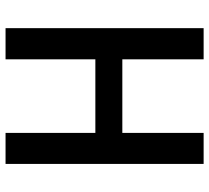

<svg xmlns="http://www.w3.org/2000/svg" viewBox="-51 -703 754 692"><g transform="rotate(90 326.0 -357.0)"><path d="M570.8 0H459V-323.7H193.8V0H81.5V-713.9H193.8V-420.9H459V-713.9H570.8Z"/></g></svg>

Font: Open Sans SemiCondensed SemiBold
Style: Regular
Weight: 600
Width: 4
Designer: Monotype Design Team
Foundry: Monotype Imaging Inc.
Version: Version 3.000